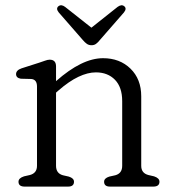

<svg xmlns="http://www.w3.org/2000/svg" viewBox="-20 -691 644 711"><path d="M187.5 -445V-390.5Q283.5 -475.5 361.5 -475.5Q423.5 -475.5 463.2 -436.8Q503 -398 503 -334.5V-77Q503 -50 529 -43L550.5 -38Q570.5 -31.5 570.5 -18Q570.5 0 547.5 0H387.5Q365.5 0 365.5 -18Q365.5 -31 384.5 -37L407 -42Q432.5 -49 432.5 -77V-316.5Q432.5 -368 405.8 -395.5Q379 -423 335 -423Q305 -423 270.2 -406.5Q235.5 -390 196 -355.5L187.5 -348V-77Q187.5 -49 213 -42L235 -37Q254 -31 254 -18Q254 0 232 0H71.5Q48.5 0 48.5 -18Q48.5 -31.5 69 -38L91 -43Q117 -50 117 -77V-370.5Q117 -396.5 96 -398.5L57 -399.5Q39.5 -402.5 39.5 -416.5Q39.5 -431 60 -438L125.5 -459Q136.5 -462.5 146.5 -466.2Q156.5 -470 164 -470Q187.5 -470 187.5 -445ZM350 -543Q342.5 -533.5 335.5 -528.5Q328.5 -523.5 319 -523.5Q309 -523.5 301.8 -528.5Q294.5 -533.5 286.5 -543L197.5 -645Q186 -659.5 196.5 -668Q207 -676 221 -665.5L318.5 -588.5L415.5 -665.5Q430 -676 440 -668Q450.5 -659.5 439 -645Z"/></svg>

Font: Fraunces 9pt SuperSoft Light
Style: Regular
Weight: 300
Version: Version 1.000;[b76b70a41]